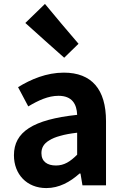

<svg xmlns="http://www.w3.org/2000/svg" viewBox="-20 -944 631 978"><path d="M520 -245V-327C520 -489 447 -574 305 -574C217 -574 137 -540 72 -500L124 -402C176 -433 226 -456 278 -456C347 -456 371 -414 373 -359C148 -335 51 -272 51 -153C51 -57 116 14 216 14C281 14 337 -17 385 -60H390L400 0H520V-163ZM287 -252C311 -259 339 -264 373 -268V-156C338 -121 307 -101 265 -101C222 -101 191 -120 191 -164C191 -190 202 -212 231 -229C245 -238 264 -246 287 -252ZM294 -822 209 -924 109 -827 208 -738 307 -650 380 -721Z"/></svg>

Font: GenSekiGothic2 TW B
Style: Regular
Weight: 700
Version: Version 2.100;PS 2.1;hotconv 16.6.51;makeotf.lib2.5.65220 DE